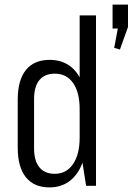

<svg xmlns="http://www.w3.org/2000/svg" viewBox="-20 -807 576 834"><path d="M195 7Q128 7 92.5 -37Q57 -81 57 -166V-374Q57 -459 92.5 -503Q128 -547 196 -547Q246 -547 282 -521.5Q318 -496 337 -447.5Q356 -399 356 -331V-212Q356 -145 336.5 -95.5Q317 -46 281 -19.5Q245 7 195 7ZM218 -52Q268 -52 297 -94Q326 -136 326 -209V-332Q326 -406 297.5 -446.5Q269 -487 218 -487Q174 -487 151 -459Q128 -431 128 -377V-162Q128 -109 151 -80.5Q174 -52 218 -52ZM326 -179V-740H397V0H354ZM536 -787V-690L501 -592L476 -599L506 -759L528 -683H469V-787Z"/></svg>

Font: Pathway Extreme Condensed Light
Style: Regular
Weight: 300
Width: 3
Version: Version 1.001;gftools[0.9.26]